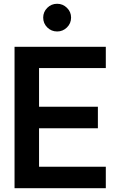

<svg xmlns="http://www.w3.org/2000/svg" viewBox="-20 -998 637 1018"><path d="M283.2 -831.1Q252.4 -831.1 230.7 -852.5Q209 -874 209 -904.8Q209 -934.6 230.5 -956.3Q252 -978 283.2 -978Q313 -978 335 -956.5Q356.9 -935.1 356.9 -904.8Q356.9 -874 335 -852.5Q313 -831.1 283.2 -831.1ZM187 -637.2V-432.1H499V-317.9H187V-113.8H541V0H57.1V-750H541V-637.2Z"/></svg>

Font: Oakes Grotesk
Style: SemiBold
Weight: 600
Designer: Samuel Oakes
Foundry: Samuel Oakes
Version: Version 1.0 | wf-rip DC20170320